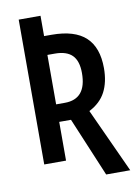

<svg xmlns="http://www.w3.org/2000/svg" viewBox="-90 -773 663 932"><g transform="rotate(-10 241.5 -307.0)"><path d="M356.4 100.1 234.4 -190.9H176.3V0H68.8V-713.9H176.3V-613.8H212.9Q326.7 -613.8 381.1 -563Q435.5 -512.2 435.5 -410.6Q435.5 -341.8 410.4 -293.7Q385.3 -245.6 329.6 -217.3L475.1 100.1ZM176.3 -277.3H219.2Q326.2 -277.3 326.2 -405.3Q326.2 -465.3 298.3 -493.2Q270.5 -521 212.9 -521H176.3Z"/></g></svg>

Font: Open Sans Condensed SemiBold
Style: Regular
Weight: 600
Width: 3
Designer: Monotype Design Team
Foundry: Monotype Imaging Inc.
Version: Version 3.000; ttfautohint (v1.8.4)